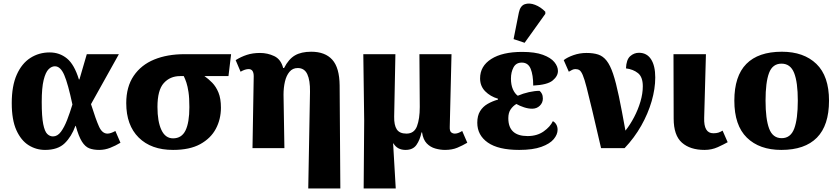

<svg xmlns="http://www.w3.org/2000/svg" viewBox="-20 -845 4792 1095"><path d="M237 10Q186 10 143 -17Q100 -44 73.5 -102.5Q47 -161 47 -257Q47 -355 75.5 -419Q104 -483 153 -514.5Q202 -546 263 -546Q320 -546 362 -511.5Q404 -477 430 -392H433L475 -536H658L499 -251Q527 -162 545 -122.5Q563 -83 593 -83Q611 -83 638 -98L667 -31Q639 -14 608.5 -2Q578 10 546 10Q513 10 489.5 1Q466 -8 447.5 -37Q429 -66 412 -127H410Q388 -66 349 -28Q310 10 237 10ZM282 -67Q308 -67 327.5 -93.5Q347 -120 363 -161.5Q379 -203 393 -249Q368 -367 346.5 -417Q325 -467 293 -467Q274 -467 257 -450Q240 -433 229 -389Q218 -345 218 -264Q218 -179 226.5 -137Q235 -95 249.5 -81Q264 -67 282 -67Z M967 10Q842 10 771 -60.5Q700 -131 700 -257Q700 -350 742.5 -412.5Q785 -475 859.5 -505.5Q934 -536 1032 -536H1298L1283 -411H1146Q1169 -395 1190.5 -373Q1212 -351 1226 -317Q1240 -283 1240 -231Q1240 -165 1211 -110.5Q1182 -56 1122 -23Q1062 10 967 10ZM967 -56Q1016 -56 1038 -101Q1060 -146 1060 -234Q1060 -287 1055 -320Q1050 -353 1043 -374Q1036 -395 1028 -411H1007Q950 -411 914 -371Q878 -331 878 -235Q878 -152 900.5 -104Q923 -56 967 -56Z M1738 230 1748 -322Q1749 -387 1732.5 -422Q1716 -457 1678 -457Q1649 -457 1631 -435.5Q1613 -414 1605 -379.5Q1597 -345 1597 -305L1602 0H1420L1427 -410Q1427 -451 1398 -451Q1378 -451 1352 -436L1324 -502Q1354 -521 1387.5 -532Q1421 -543 1463 -543Q1506 -543 1544 -525Q1582 -507 1595 -457H1600Q1626 -508 1662 -529Q1698 -550 1755 -550Q1834 -550 1875 -504.5Q1916 -459 1917 -358L1921 230Z M2054 230 2057 -157 2052 -536H2235L2228 -180Q2227 -131 2243 -107Q2259 -83 2298 -83Q2342 -83 2358 -125Q2374 -167 2374 -235L2372 -536H2555L2545 -122Q2544 -98 2553 -90.5Q2562 -83 2574 -83Q2583 -83 2593 -86.5Q2603 -90 2616 -98L2645 -31Q2618 -15 2588 -2.5Q2558 10 2518 10Q2491 10 2462.5 2Q2434 -6 2413.5 -27.5Q2393 -49 2387 -90H2384Q2375 -47 2355 -18.5Q2335 10 2293 10Q2246 10 2224 -27H2222L2237 230Z M2941 10Q2822 10 2762 -32Q2702 -74 2702 -145Q2702 -185 2718 -211Q2734 -237 2761 -252.5Q2788 -268 2820 -277V-282Q2776 -295 2747 -324.5Q2718 -354 2718 -398Q2718 -468 2781.5 -508.5Q2845 -549 2958 -549Q3031 -549 3076 -532.5Q3121 -516 3141.5 -491Q3162 -466 3162 -440Q3162 -411 3132 -386Q3102 -361 3021 -357Q3021 -417 3006.5 -452.5Q2992 -488 2956 -488Q2923 -488 2908.5 -460.5Q2894 -433 2894 -397Q2894 -361 2905 -336Q2916 -311 2933 -299Q2963 -312 2996.5 -319.5Q3030 -327 3057 -327Q3065 -321 3070.5 -310Q3076 -299 3076 -283Q3076 -259 3058.5 -242Q3041 -225 3015 -225Q2993 -225 2968.5 -233Q2944 -241 2925 -252Q2906 -241 2892.5 -221.5Q2879 -202 2879 -171Q2879 -69 2989 -69Q3043 -69 3080.5 -95.5Q3118 -122 3133 -154Q3145 -148 3152.5 -135Q3160 -122 3160 -105Q3160 -78 3138 -51.5Q3116 -25 3067.5 -7.5Q3019 10 2941 10ZM2972 -601 2909 -622 2939 -773Q2947 -812 2973 -821Q2999 -830 3031.5 -817.5Q3064 -805 3090 -778V-766Z M3408 0Q3378 -130 3358 -214Q3338 -298 3325.5 -346.5Q3313 -395 3303.5 -417Q3294 -439 3284.5 -445Q3275 -451 3262 -451Q3252 -451 3243 -446.5Q3234 -442 3224 -436L3195 -502Q3215 -518 3250.5 -530.5Q3286 -543 3325 -543Q3364 -543 3391.5 -534Q3419 -525 3439.5 -499Q3460 -473 3476.5 -424Q3493 -375 3509.5 -296Q3526 -217 3547 -100Q3574 -134 3596.5 -177Q3619 -220 3632.5 -265.5Q3646 -311 3646 -353Q3646 -406 3618.5 -428Q3591 -450 3550 -455Q3552 -505 3574 -524.5Q3596 -544 3624 -544Q3669 -544 3693 -507Q3717 -470 3717 -403Q3717 -339 3696.5 -268Q3676 -197 3637 -128Q3598 -59 3542 0Z M3998 10Q3916 10 3869 -31.5Q3822 -73 3822 -169L3821 -536H4006L3996 -173Q3993 -85 4048 -85Q4065 -85 4076.5 -88.5Q4088 -92 4101 -100L4130 -34Q4109 -22 4074 -6Q4039 10 3998 10Z M4436 10Q4311 10 4239.5 -60Q4168 -130 4168 -271Q4168 -411 4236.5 -480.5Q4305 -550 4439 -550Q4564 -550 4636 -480.5Q4708 -411 4708 -271Q4708 -130 4639 -60Q4570 10 4436 10ZM4438 -57Q4489 -57 4509.5 -111.5Q4530 -166 4530 -271Q4530 -376 4509 -429Q4488 -482 4437 -482Q4386 -482 4366 -429Q4346 -376 4346 -271Q4346 -166 4366.5 -111.5Q4387 -57 4438 -57Z"/></svg>

Font: Noto Serif ExtraBold
Style: Regular
Weight: 800
Designer: Monotype Design Team
Foundry: Monotype Imaging Inc.
Version: Version 2.014